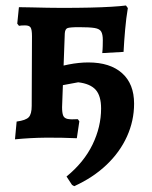

<svg xmlns="http://www.w3.org/2000/svg" viewBox="-20 -489 540 682"><path d="M33.2 5.9 39.1 -57.2Q71.7 -61.6 82.1 -72.7Q92.6 -83.8 92.6 -112.8L93.6 -360.4Q93.6 -383.8 88.7 -391.3Q83.9 -398.8 69.2 -398.8Q61.6 -398.8 57.1 -398.5Q52.7 -398.3 47.4 -397.3L41.3 -405L47.2 -463.5Q66.7 -463.5 93.7 -462.7Q120.7 -462 148.7 -461.5Q176.6 -461 198.7 -461Q254.6 -461 298.7 -462Q342.7 -463 375.3 -465Q407.9 -466.9 427.4 -469.5L434.1 -460.3Q428 -424.3 424.5 -383.7Q420.9 -343.2 418.9 -304.7L343.2 -300.4Q344.7 -314 344.9 -325.7Q345.2 -337.3 345.2 -346.7Q345.2 -366.6 339.6 -376.5Q334.1 -386.5 316.3 -389.5Q298.6 -392.5 261 -392.5Q227.5 -392.5 219.3 -389Q211.1 -385.5 210.1 -370.1L200.5 -108.2Q200.5 -88.5 204.3 -78.7Q208.2 -68.9 220.2 -66.5Q232.3 -64.1 256.5 -65.7L261.8 -58L252.9 2Q197.6 -0.5 143 0Q88.5 0.5 33.2 5.9ZM243.7 172.3 235.9 167.9 216.3 138Q278.3 87.3 308.7 24.4Q339.1 -38.5 339.1 -103.6Q339.1 -148.5 319.9 -170.1Q300.6 -191.6 257.9 -196.7L146 -175.9V-238.5Q228 -267.2 293.8 -267.2Q371 -267.2 413.6 -229.1Q456.3 -191.1 456.3 -120.9Q456.3 -60.2 431.1 -4.4Q405.9 51.4 358.3 96.6Q310.8 141.8 243.7 172.3Z"/></svg>

Font: Alegreya
Style: Regular
Weight: 400
Designer: Juan Pablo del Peral
Foundry: Huerta Tipografica
Version: Version 2.009